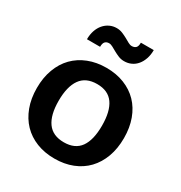

<svg xmlns="http://www.w3.org/2000/svg" viewBox="-171 -841 911 969"><g transform="rotate(30 284.0 -356.0)"><path d="M285 -521Q342.5 -521 389.2 -502.5Q436 -484 469 -450Q502 -416 520 -367Q538 -318 538 -257.5Q538 -196.5 520 -147.5Q502 -98.5 469 -64Q436 -29.5 389.2 -11Q342.5 7.5 285 7.5Q227.5 7.5 180.5 -11Q133.5 -29.5 100.2 -64Q67 -98.5 48.8 -147.5Q30.5 -196.5 30.5 -257.5Q30.5 -318 48.8 -367Q67 -416 100.2 -450Q133.5 -484 180.5 -502.5Q227.5 -521 285 -521ZM285 -87.5Q349.5 -87.5 380 -130.2Q410.5 -173 410.5 -256.5Q410.5 -340 380 -383.2Q349.5 -426.5 285 -426.5Q220 -426.5 189 -382.8Q158 -339 158 -256.5Q158 -174 189 -130.8Q220 -87.5 285 -87.5ZM339 -679.5Q354 -679.5 362.5 -687.8Q371 -696 371 -717.5H446Q446 -689.5 438.2 -666.8Q430.5 -644 417 -627.8Q403.5 -611.5 384.8 -602.8Q366 -594 343.5 -594Q325.5 -594 310 -600.5Q294.5 -607 281 -614.5Q267.5 -622 255.8 -628.5Q244 -635 234 -635Q219.5 -635 211.2 -626.2Q203 -617.5 203 -596.5H126.5Q126.5 -624 134.2 -647Q142 -670 156 -686.2Q170 -702.5 188.8 -711.5Q207.5 -720.5 229.5 -720.5Q247.5 -720.5 263.2 -714Q279 -707.5 292.5 -700Q306 -692.5 317.5 -686Q329 -679.5 339 -679.5Z"/></g></svg>

Font: Lato TR
Style: Bold
Weight: 700
Designer: Lukasz Dziedzic
Foundry: tyPoland Lukasz Dziedzic
Version: Version 1.104 2013